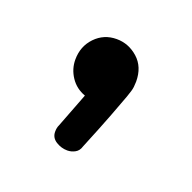

<svg xmlns="http://www.w3.org/2000/svg" viewBox="-50 -137 270 270"><g transform="rotate(20 85.5 -1.5)"><path d="M73 84Q64 84 56 79Q48 74 48 65Q48 59 50 55L70 3Q56 -2 48 -14Q40 -26 40 -40Q40 -60 53 -73.5Q66 -87 85 -87Q103 -87 117 -74.5Q131 -62 131 -40Q131 -37 130.5 -32Q130 -27 126 -16Q122 -5 114 16Q106 37 92 71Q90 78 84.5 81Q79 84 73 84Z"/></g></svg>

Font: Dosis
Style: Regular
Weight: 400
Designer: EdgarTolentino, PabloImpallari, IginoMarini
Foundry: EdgarTolentino, PabloImpallari, IginoMarini
Version: Version 3.001; ttfautohint (v1.8.2)